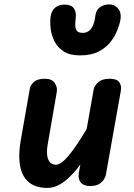

<svg xmlns="http://www.w3.org/2000/svg" viewBox="-20 -868 625 896"><path d="M201 9Q121 9 89.5 -48Q58 -105 77 -214L119.5 -456Q122 -470.5 138.2 -485.5Q154.5 -500.5 190 -500.5Q221.5 -500.5 235.2 -480.8Q249 -461 245 -439L203 -196.5Q194.5 -151 204.5 -125.2Q214.5 -99.5 241.5 -99.5Q265 -99.5 300.5 -142Q336 -184.5 384.5 -266L417.5 -452.5Q420 -466.5 437.8 -483.5Q455.5 -500.5 492 -500.5Q525.5 -500.5 536.8 -484Q548 -467.5 544 -445L474.5 -54.5Q473.5 -46 466.2 -32.8Q459 -19.5 443.5 -9.8Q428 0 401 0Q371 0 357.2 -16Q343.5 -32 348 -61L355 -100Q314.5 -46 276.8 -18.5Q239 9 201 9ZM353.5 -609.5Q305.5 -609.5 276.5 -628.5Q247.5 -647.5 233.5 -676.5Q219.5 -705.5 216.2 -736Q213 -766.5 216 -790Q221 -820 238.5 -833.2Q256 -846.5 280.5 -846.5Q313 -846.5 324.5 -829.2Q336 -812 334 -792Q329.5 -757.5 332.2 -741Q335 -724.5 344 -719.5Q353 -714.5 366 -714.5Q378.5 -714.5 390.5 -720.8Q402.5 -727 412 -745Q421.5 -763 425.5 -797.5Q429 -822 447.2 -834.8Q465.5 -847.5 489.5 -847.5Q515 -847.5 531 -828.2Q547 -809 542.5 -778.5Q539 -757 528 -728.2Q517 -699.5 495.8 -672.2Q474.5 -645 439.8 -627.2Q405 -609.5 353.5 -609.5Z"/></svg>

Font: Edu AU VIC WA NT Pre SemiBold
Style: Regular
Weight: 600
Designer: Tina and Corey Anderson, Eben Sorkin, Mirko Velimirovic
Foundry: Google for Education
Version: Version 1.001